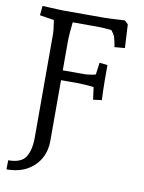

<svg xmlns="http://www.w3.org/2000/svg" viewBox="-97 -777 778 1038"><g transform="rotate(10 292.0 -258.0)"><path d="M12 194 13 144Q84 144 108.5 105.5Q133 67 133 -2V-570Q133 -581 130.5 -602Q128 -623 124.5 -644.5Q121 -666 118 -677L158 -640L46 -658L51 -710Q70 -709 93 -708Q116 -707 136.5 -706Q157 -705 166 -705H389Q399 -705 423 -706Q447 -707 471 -708.5Q495 -710 503 -710L522 -692L529 -563L472 -558Q471 -570 467.5 -585Q464 -600 461 -611Q460 -619 446.5 -637.5Q433 -656 422 -666L456 -645Q441 -646 413 -648.5Q385 -651 359 -651H193L230 -680Q230 -677 227 -652.5Q224 -628 221.5 -596Q219 -564 219 -540V3Q219 56 194.5 99.5Q170 143 124 168.5Q78 194 12 194ZM408 -258 395 -355 432 -322Q424 -324 401.5 -326Q379 -328 355 -330Q331 -332 318 -332H187V-386H338Q360 -386 387 -392Q414 -398 427 -402L395 -366L408 -461L452 -456V-372Q452 -345 453 -314Q454 -283 455 -264Z"/></g></svg>

Font: Andada Pro
Style: Regular
Weight: 400
Designer: Carolina Giovagnoli
Foundry: Huerta Tipografica
Version: Version 3.003